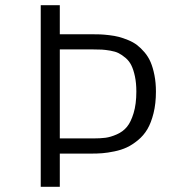

<svg xmlns="http://www.w3.org/2000/svg" viewBox="-20 -720 750 740"><path d="M331.5 -588Q350.5 -588 365 -587.5Q379.5 -587 400.8 -584.5Q422 -582 438.2 -577.8Q454.5 -573.5 474 -565.5Q493.5 -557.5 508 -546.5Q522.5 -535.5 537 -518.5Q551.5 -501.5 560.5 -480.5Q569.5 -459.5 575.2 -430.5Q581 -401.5 581 -367Q581 -321 571.8 -283.8Q562.5 -246.5 548 -222Q533.5 -197.5 511.5 -179.5Q489.5 -161.5 468.5 -151.8Q447.5 -142 420.8 -136.5Q394 -131 374.5 -129.5Q355 -128 331.5 -128H210.5V0H137V-700H210.5V-588ZM339.5 -186.5Q366.5 -186.5 386.2 -189Q406 -191.5 430 -202Q454 -212.5 469.2 -231Q484.5 -249.5 495 -284.2Q505.5 -319 505.5 -367Q505.5 -400 500 -425.8Q494.5 -451.5 486.2 -468.2Q478 -485 463.8 -497Q449.5 -509 437 -515.2Q424.5 -521.5 405.2 -524.8Q386 -528 372.8 -528.8Q359.5 -529.5 339.5 -529.5H210.5V-186.5Z"/></svg>

Font: League Mono Light
Style: Regular
Weight: 300
Width: 6
Designer: Tyler Finck
Foundry: The League of Moveable Type / Tyler Finck
Version: Version 2.210